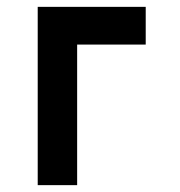

<svg xmlns="http://www.w3.org/2000/svg" viewBox="-20 -540 525 560"><path d="M405 -410V-520H90V0H205V-410Z"/></svg>

Font: Grotesk 03
Style: Bold
Weight: 500
Designer: Frank Adebiaye, contributions by Jérémy Landes, Ariel Martín Pérez
Foundry: Velvetyne Type Foundry
Version: Version 3.000;Glyphs 3.1.2 (3150)